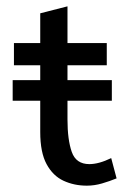

<svg xmlns="http://www.w3.org/2000/svg" viewBox="-20 -570 414 606"><path d="M254 16Q214 16 180.5 0.5Q147 -15 127 -52Q107 -89 107 -153V-364H24V-434H107V-528L193 -550V-434H317V-364H193V-193Q193 -129 206.5 -90.5Q220 -52 262 -52Q292 -52 331 -71L348 -7Q326 2 302 9Q278 16 254 16ZM20 -317H333V-252H20Z"/></svg>

Font: Podkova Medium
Style: Regular
Weight: 500
Designer: Ilya Yudin
Foundry: Cyreal (www.cyreal.org)
Version: Version 2.103